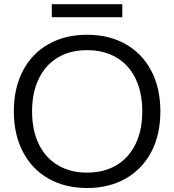

<svg xmlns="http://www.w3.org/2000/svg" viewBox="-20 -906 847 934"><path d="M47.3 -364.3Q47.3 -477.6 91.5 -561.9Q135.7 -646.3 216.5 -691.6Q297.3 -736.9 403.6 -736.9Q510.9 -736.9 591.3 -691.2Q671.7 -645.6 715.9 -561.6Q760.1 -477.6 760.1 -364.3Q760.1 -251 715.9 -166.9Q671.7 -82.7 590.9 -37.1Q510.1 8.6 403.6 8.6Q296.6 8.6 216.1 -37.1Q135.7 -82.7 91.5 -167.2Q47.3 -251.7 47.3 -364.3ZM672.1 -364.3Q672.1 -455.7 639.6 -523.2Q607.1 -590.7 546.2 -626.4Q485.3 -662 403.6 -662Q321.1 -662 261.1 -626Q201 -590 168.5 -522.9Q136 -455.7 136 -364.3Q136 -272.6 168.5 -205.4Q201 -138.3 261.4 -102.3Q321.9 -66.3 403.6 -66.3Q486 -66.3 546.6 -102.3Q607.1 -138.3 639.6 -205.6Q672.1 -272.9 672.1 -364.3ZM231.9 -885.7H574.9V-822.4H231.9Z"/></svg>

Font: Mona Sans VF XLt
Style: Regular
Weight: 200
Designer: Deni Anggara
Foundry: GitHub
Version: Version 2.000;Glyphs 3.2.3 (3260)